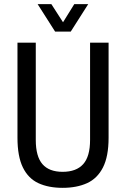

<svg xmlns="http://www.w3.org/2000/svg" viewBox="-20 -891 605 923"><path d="M161 -871H227L283 -784L337 -871H404L320 -739H245ZM281 12Q213 12 164.5 -10.5Q116 -33 90 -86Q64 -139 64 -229V-686H152V-218Q152 -139 184 -102Q216 -65 281 -65Q347 -65 380 -102Q413 -139 413 -218V-686H502V-229Q502 -139 475 -86Q448 -33 398.5 -10.5Q349 12 281 12Z"/></svg>

Font: Archivo Condensed
Style: Regular
Weight: 400
Width: 3
Designer: Hector Gatti
Foundry: Omnibus-Type
Version: Version 2.001; ttfautohint (v1.8.3)